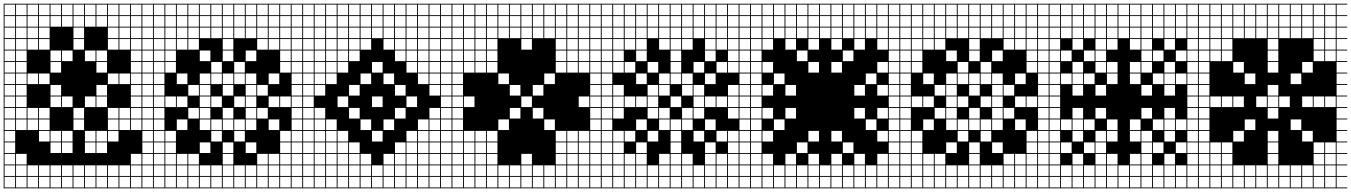

<svg xmlns="http://www.w3.org/2000/svg" viewBox="-20 -900 7352 1045"><path d="M0 125V-879.8H812.5V-875H754.8V-817.3H812.5V-812.5H754.8V-754.8H812.5V-750H754.8V-692.3H812.5V-687.5H754.8V-629.8H812.5V-625H754.8V-567.3H812.5V-562.5H754.8V-504.8H812.5V-500H754.8V-442.3H812.5V-437.5H754.8V-379.8H812.5V-375H754.8V-317.3H812.5V-312.5H754.8V-254.8H812.5V-250H754.8V-192.3H812.5V-187.5H754.8V-129.8H812.5V-125H754.8V-67.3H812.5V-62.5H754.8V-4.8H812.5V0H754.8V57.7H812.5V62.5H754.8V120.2H812.5V125ZM692.3 -817.3H750V-875H692.3ZM442.3 -817.3H500V-875H442.3ZM254.8 -817.3H312.5V-875H254.8ZM317.3 -817.3H375V-875H317.3ZM129.8 -817.3H187.5V-875H129.8ZM379.8 -817.3H437.5V-875H379.8ZM629.8 -817.3H687.5V-875H629.8ZM67.3 -817.3H125V-875H67.3ZM192.3 -817.3H250V-875H192.3ZM504.8 -817.3H562.5V-875H504.8ZM567.3 -817.3H625V-875H567.3ZM4.8 -817.3H62.5V-875H4.8ZM692.3 -754.8H750V-812.5H692.3ZM629.8 -754.8H687.5V-812.5H629.8ZM317.3 -754.8H375V-812.5H317.3ZM4.8 -754.8H62.5V-812.5H4.8ZM254.8 -754.8H312.5V-812.5H254.8ZM567.3 -754.8H625V-812.5H567.3ZM129.8 -754.8H187.5V-812.5H129.8ZM379.8 -754.8H437.5V-812.5H379.8ZM442.3 -754.8H500V-812.5H442.3ZM504.8 -754.8H562.5V-812.5H504.8ZM67.3 -754.8H125V-812.5H67.3ZM192.3 -754.8H250V-812.5H192.3ZM192.3 -692.3H250V-750H192.3ZM629.8 -692.3H687.5V-750H629.8ZM67.3 -692.3H125V-750H67.3ZM379.8 -692.3H437.5V-750H379.8ZM129.8 -692.3H187.5V-750H129.8ZM567.3 -692.3H625V-750H567.3ZM4.8 -692.3H62.5V-750H4.8ZM692.3 -692.3H750V-750H692.3ZM67.3 -629.8H125V-687.5H67.3ZM629.8 -629.8H687.5V-687.5H629.8ZM567.3 -629.8H625V-687.5H567.3ZM129.8 -629.8H187.5V-687.5H129.8ZM379.8 -629.8H437.5V-687.5H379.8ZM692.3 -629.8H750V-687.5H692.3ZM192.3 -629.8H250V-687.5H192.3ZM4.8 -629.8H62.5V-687.5H4.8ZM67.3 -567.3H125V-625H67.3ZM504.8 -567.3H562.5V-625H504.8ZM4.8 -567.3H62.5V-625H4.8ZM442.3 -567.3H500V-625H442.3ZM254.8 -567.3H312.5V-625H254.8ZM692.3 -567.3H750V-625H692.3ZM317.3 -567.3H375V-625H317.3ZM67.3 -504.8H125V-562.5H67.3ZM504.8 -504.8H562.5V-562.5H504.8ZM4.8 -504.8H62.5V-562.5H4.8ZM692.3 -504.8H750V-562.5H692.3ZM254.8 -504.8H312.5V-562.5H254.8ZM250 -500H192.3V-442.3H250ZM692.3 -442.3H750V-500H692.3ZM629.8 -442.3H687.5V-500H629.8ZM4.8 -442.3H62.5V-500H4.8ZM567.3 -442.3H625V-500H567.3ZM67.3 -442.3H125V-500H67.3ZM129.8 -442.3H187.5V-500H129.8ZM67.3 -379.8H125V-437.5H67.3ZM254.8 -379.8H312.5V-437.5H254.8ZM692.3 -379.8H750V-437.5H692.3ZM4.8 -379.8H62.5V-437.5H4.8ZM504.8 -379.8H562.5V-437.5H504.8ZM254.8 -317.3H312.5V-375H254.8ZM692.3 -317.3H750V-375H692.3ZM317.3 -317.3H375V-375H317.3ZM4.8 -317.3H62.5V-375H4.8ZM442.3 -317.3H500V-375H442.3ZM67.3 -317.3H125V-375H67.3ZM504.8 -317.3H562.5V-375H504.8ZM692.3 -254.8H750V-312.5H692.3ZM379.8 -254.8H437.5V-312.5H379.8ZM4.8 -254.8H62.5V-312.5H4.8ZM129.8 -254.8H187.5V-312.5H129.8ZM192.3 -254.8H250V-312.5H192.3ZM629.8 -254.8H687.5V-312.5H629.8ZM567.3 -254.8H625V-312.5H567.3ZM67.3 -254.8H125V-312.5H67.3ZM692.3 -192.3H750V-250H692.3ZM4.8 -192.3H62.5V-250H4.8ZM379.8 -192.3H437.5V-250H379.8ZM129.8 -192.3H187.5V-250H129.8ZM629.8 -192.3H687.5V-250H629.8ZM567.3 -192.3H625V-250H567.3ZM67.3 -192.3H125V-250H67.3ZM192.3 -192.3H250V-250H192.3ZM504.8 -129.8H562.5V-187.5H504.8ZM317.3 -129.8H375V-187.5H317.3ZM4.8 -129.8H62.5V-187.5H4.8ZM192.3 -129.8H250V-187.5H192.3ZM442.3 -129.8H500V-187.5H442.3ZM254.8 -129.8H312.5V-187.5H254.8ZM567.3 -129.8H625V-187.5H567.3ZM317.3 -67.3H375V-125H317.3ZM4.8 -67.3H62.5V-125H4.8ZM504.8 -67.3H562.5V-125H504.8ZM254.8 -67.3H312.5V-125H254.8ZM442.3 -67.3H500V-125H442.3ZM67.3 -4.8H125V-62.5H67.3ZM4.8 -4.8H62.5V-62.5H4.8ZM692.3 -4.8H750V-62.5H692.3ZM442.3 57.7H500V0H442.3ZM4.8 57.7H62.5V0H4.8ZM129.8 57.7H187.5V0H129.8ZM317.3 57.7H375V0H317.3ZM67.3 57.7H125V0H67.3ZM629.8 57.7H687.5V0H629.8ZM567.3 57.7H625V0H567.3ZM254.8 57.7H312.5V0H254.8ZM504.8 57.7H562.5V0H504.8ZM192.3 57.7H250V0H192.3ZM379.8 57.7H437.5V0H379.8ZM692.3 57.7H750V0H692.3ZM692.3 120.2H750V62.5H692.3ZM379.8 120.2H437.5V62.5H379.8ZM567.3 120.2H625V62.5H567.3ZM442.3 120.2H500V62.5H442.3ZM254.8 120.2H312.5V62.5H254.8ZM504.8 120.2H562.5V62.5H504.8ZM629.8 120.2H687.5V62.5H629.8ZM317.3 120.2H375V62.5H317.3ZM67.3 120.2H125V62.5H67.3ZM129.8 120.2H187.5V62.5H129.8ZM4.8 120.2H62.5V62.5H4.8ZM192.3 120.2H250V62.5H192.3Z M812.5 125V-879.8H1625V-875H1567.3V-817.3H1625V-812.5H1567.3V-754.8H1625V-750H1567.3V-692.3H1625V-687.5H1567.3V-629.8H1625V-625H1567.3V-567.3H1625V-562.5H1567.3V-504.8H1625V-500H1567.3V-442.3H1625V-437.5H1567.3V-379.8H1625V-375H1567.3V-317.3H1625V-312.5H1567.3V-254.8H1625V-250H1567.3V-192.3H1625V-187.5H1567.3V-129.8H1625V-125H1567.3V-67.3H1625V-62.5H1567.3V-4.8H1625V0H1567.3V57.7H1625V62.5H1567.3V120.2H1625V125ZM1504.8 -817.3H1562.5V-875H1504.8ZM1442.3 -817.3H1500V-875H1442.3ZM1379.8 -817.3H1437.5V-875H1379.8ZM1317.3 -817.3H1375V-875H1317.3ZM1254.8 -817.3H1312.5V-875H1254.8ZM1192.3 -817.3H1250V-875H1192.3ZM1129.8 -817.3H1187.5V-875H1129.8ZM1067.3 -817.3H1125V-875H1067.3ZM1004.8 -817.3H1062.5V-875H1004.8ZM942.3 -817.3H1000V-875H942.3ZM879.8 -817.3H937.5V-875H879.8ZM817.3 -817.3H875V-875H817.3ZM1129.8 -754.8H1187.5V-812.5H1129.8ZM1317.3 -754.8H1375V-812.5H1317.3ZM817.3 -754.8H875V-812.5H817.3ZM1504.8 -754.8H1562.5V-812.5H1504.8ZM1192.3 -754.8H1250V-812.5H1192.3ZM1067.3 -754.8H1125V-812.5H1067.3ZM1442.3 -754.8H1500V-812.5H1442.3ZM1254.8 -754.8H1312.5V-812.5H1254.8ZM879.8 -754.8H937.5V-812.5H879.8ZM1004.8 -754.8H1062.5V-812.5H1004.8ZM1379.8 -754.8H1437.5V-812.5H1379.8ZM942.3 -754.8H1000V-812.5H942.3ZM817.3 -692.3H875V-750H817.3ZM1129.8 -692.3H1187.5V-750H1129.8ZM1504.8 -692.3H1562.5V-750H1504.8ZM1192.3 -692.3H1250V-750H1192.3ZM1067.3 -692.3H1125V-750H1067.3ZM1254.8 -692.3H1312.5V-750H1254.8ZM879.8 -692.3H937.5V-750H879.8ZM1442.3 -692.3H1500V-750H1442.3ZM1004.8 -692.3H1062.5V-750H1004.8ZM1317.3 -692.3H1375V-750H1317.3ZM1379.8 -692.3H1437.5V-750H1379.8ZM942.3 -692.3H1000V-750H942.3ZM942.3 -629.8H1000V-687.5H942.3ZM1379.8 -629.8H1437.5V-687.5H1379.8ZM817.3 -629.8H875V-687.5H817.3ZM1192.3 -629.8H1250V-687.5H1192.3ZM1004.8 -629.8H1062.5V-687.5H1004.8ZM1442.3 -629.8H1500V-687.5H1442.3ZM1504.8 -629.8H1562.5V-687.5H1504.8ZM879.8 -629.8H937.5V-687.5H879.8ZM817.3 -567.3H875V-625H817.3ZM1192.3 -567.3H1250V-625H1192.3ZM1317.3 -567.3H1375V-625H1317.3ZM1504.8 -567.3H1562.5V-625H1504.8ZM879.8 -567.3H937.5V-625H879.8ZM1067.3 -567.3H1125V-625H1067.3ZM817.3 -504.8H875V-562.5H817.3ZM1129.8 -504.8H1187.5V-562.5H1129.8ZM1504.8 -504.8H1562.5V-562.5H1504.8ZM1254.8 -504.8H1312.5V-562.5H1254.8ZM879.8 -504.8H937.5V-562.5H879.8ZM1067.3 -442.3H1125V-500H1067.3ZM1254.8 -442.3H1312.5V-500H1254.8ZM1317.3 -442.3H1375V-500H1317.3ZM817.3 -442.3H875V-500H817.3ZM1442.3 -442.3H1500V-500H1442.3ZM1192.3 -442.3H1250V-500H1192.3ZM1129.8 -442.3H1187.5V-500H1129.8ZM942.3 -442.3H1000V-500H942.3ZM1067.3 -379.8H1125V-437.5H1067.3ZM1317.3 -379.8H1375V-437.5H1317.3ZM1004.8 -379.8H1062.5V-437.5H1004.8ZM1379.8 -379.8H1437.5V-437.5H1379.8ZM817.3 -379.8H875V-437.5H817.3ZM1192.3 -379.8H1250V-437.5H1192.3ZM1187.5 -375H1129.8V-317.3H1187.5ZM1254.8 -317.3H1312.5V-375H1254.8ZM817.3 -317.3H875V-375H817.3ZM942.3 -317.3H1000V-375H942.3ZM1317.3 -317.3H1375V-375H1317.3ZM1442.3 -317.3H1500V-375H1442.3ZM1067.3 -317.3H1125V-375H1067.3ZM879.8 -317.3H937.5V-375H879.8ZM1504.8 -317.3H1562.5V-375H1504.8ZM1192.3 -254.8H1250V-312.5H1192.3ZM817.3 -254.8H875V-312.5H817.3ZM1067.3 -254.8H1125V-312.5H1067.3ZM1317.3 -254.8H1375V-312.5H1317.3ZM1004.8 -254.8H1062.5V-312.5H1004.8ZM1379.8 -254.8H1437.5V-312.5H1379.8ZM1129.8 -192.3H1187.5V-250H1129.8ZM1254.8 -192.3H1312.5V-250H1254.8ZM817.3 -192.3H875V-250H817.3ZM1067.3 -192.3H1125V-250H1067.3ZM1442.3 -192.3H1500V-250H1442.3ZM1317.3 -192.3H1375V-250H1317.3ZM1192.3 -192.3H1250V-250H1192.3ZM942.3 -192.3H1000V-250H942.3ZM1504.8 -129.8H1562.5V-187.5H1504.8ZM817.3 -129.8H875V-187.5H817.3ZM1254.8 -129.8H1312.5V-187.5H1254.8ZM1129.8 -129.8H1187.5V-187.5H1129.8ZM879.8 -129.8H937.5V-187.5H879.8ZM1504.8 -67.3H1562.5V-125H1504.8ZM1067.3 -67.3H1125V-125H1067.3ZM817.3 -67.3H875V-125H817.3ZM1317.3 -67.3H1375V-125H1317.3ZM1192.3 -67.3H1250V-125H1192.3ZM879.8 -67.3H937.5V-125H879.8ZM817.3 -4.8H875V-62.5H817.3ZM879.8 -4.8H937.5V-62.5H879.8ZM1192.3 -4.8H1250V-62.5H1192.3ZM1379.8 -4.8H1437.5V-62.5H1379.8ZM1004.8 -4.8H1062.5V-62.5H1004.8ZM1504.8 -4.8H1562.5V-62.5H1504.8ZM942.3 -4.8H1000V-62.5H942.3ZM1442.3 -4.8H1500V-62.5H1442.3ZM1067.3 57.7H1125V0H1067.3ZM817.3 57.7H875V0H817.3ZM1442.3 57.7H1500V0H1442.3ZM1317.3 57.7H1375V0H1317.3ZM1192.3 57.7H1250V0H1192.3ZM1254.8 57.7H1312.5V0H1254.8ZM1504.8 57.7H1562.5V0H1504.8ZM1004.8 57.7H1062.5V0H1004.8ZM1129.8 57.7H1187.5V0H1129.8ZM1379.8 57.7H1437.5V0H1379.8ZM942.3 57.7H1000V0H942.3ZM879.8 57.7H937.5V0H879.8ZM1442.3 120.2H1500V62.5H1442.3ZM1067.3 120.2H1125V62.5H1067.3ZM1317.3 120.2H1375V62.5H1317.3ZM1004.8 120.2H1062.5V62.5H1004.8ZM942.3 120.2H1000V62.5H942.3ZM817.3 120.2H875V62.5H817.3ZM1504.8 120.2H1562.5V62.5H1504.8ZM1254.8 120.2H1312.5V62.5H1254.8ZM1129.8 120.2H1187.5V62.5H1129.8ZM1192.3 120.2H1250V62.5H1192.3ZM879.8 120.2H937.5V62.5H879.8ZM1379.8 120.2H1437.5V62.5H1379.8Z M1625 125V-879.8H2437.5V-875H2379.8V-817.3H2437.5V-812.5H2379.8V-754.8H2437.5V-750H2379.8V-692.3H2437.5V-687.5H2379.8V-629.8H2437.5V-625H2379.8V-567.3H2437.5V-562.5H2379.8V-504.8H2437.5V-500H2379.8V-442.3H2437.5V-437.5H2379.8V-379.8H2437.5V-375H2379.8V-317.3H2437.5V-312.5H2379.8V-254.8H2437.5V-250H2379.8V-192.3H2437.5V-187.5H2379.8V-129.8H2437.5V-125H2379.8V-67.3H2437.5V-62.5H2379.8V-4.8H2437.5V0H2379.8V57.7H2437.5V62.5H2379.8V120.2H2437.5V125ZM2317.3 -817.3H2375V-875H2317.3ZM1879.8 -817.3H1937.5V-875H1879.8ZM1817.3 -817.3H1875V-875H1817.3ZM1942.3 -817.3H2000V-875H1942.3ZM2004.8 -817.3H2062.5V-875H2004.8ZM1754.8 -817.3H1812.5V-875H1754.8ZM2254.8 -817.3H2312.5V-875H2254.8ZM2067.3 -817.3H2125V-875H2067.3ZM1692.3 -817.3H1750V-875H1692.3ZM2129.8 -817.3H2187.5V-875H2129.8ZM2192.3 -817.3H2250V-875H2192.3ZM1629.8 -817.3H1687.5V-875H1629.8ZM2129.8 -754.8H2187.5V-812.5H2129.8ZM1629.8 -754.8H1687.5V-812.5H1629.8ZM1879.8 -754.8H1937.5V-812.5H1879.8ZM2317.3 -754.8H2375V-812.5H2317.3ZM2192.3 -754.8H2250V-812.5H2192.3ZM1942.3 -754.8H2000V-812.5H1942.3ZM1817.3 -754.8H1875V-812.5H1817.3ZM2004.8 -754.8H2062.5V-812.5H2004.8ZM1754.8 -754.8H1812.5V-812.5H1754.8ZM1692.3 -754.8H1750V-812.5H1692.3ZM2067.3 -754.8H2125V-812.5H2067.3ZM2254.8 -754.8H2312.5V-812.5H2254.8ZM1629.8 -692.3H1687.5V-750H1629.8ZM1879.8 -692.3H1937.5V-750H1879.8ZM1942.3 -692.3H2000V-750H1942.3ZM2192.3 -692.3H2250V-750H2192.3ZM2317.3 -692.3H2375V-750H2317.3ZM1817.3 -692.3H1875V-750H1817.3ZM2004.8 -692.3H2062.5V-750H2004.8ZM1692.3 -692.3H1750V-750H1692.3ZM2254.8 -692.3H2312.5V-750H2254.8ZM1754.8 -692.3H1812.5V-750H1754.8ZM2129.8 -692.3H2187.5V-750H2129.8ZM2067.3 -692.3H2125V-750H2067.3ZM1879.8 -629.8H1937.5V-687.5H1879.8ZM2129.8 -629.8H2187.5V-687.5H2129.8ZM1754.8 -629.8H1812.5V-687.5H1754.8ZM1629.8 -629.8H1687.5V-687.5H1629.8ZM1692.3 -629.8H1750V-687.5H1692.3ZM2067.3 -629.8H2125V-687.5H2067.3ZM2317.3 -629.8H2375V-687.5H2317.3ZM1817.3 -629.8H1875V-687.5H1817.3ZM2254.8 -629.8H2312.5V-687.5H2254.8ZM2192.3 -629.8H2250V-687.5H2192.3ZM1942.3 -629.8H2000V-687.5H1942.3ZM2129.8 -567.3H2187.5V-625H2129.8ZM1754.8 -567.3H1812.5V-625H1754.8ZM2317.3 -567.3H2375V-625H2317.3ZM1692.3 -567.3H1750V-625H1692.3ZM1817.3 -567.3H1875V-625H1817.3ZM2192.3 -567.3H2250V-625H2192.3ZM2254.8 -567.3H2312.5V-625H2254.8ZM1629.8 -567.3H1687.5V-625H1629.8ZM1879.8 -567.3H1937.5V-625H1879.8ZM2317.3 -504.8H2375V-562.5H2317.3ZM1692.3 -504.8H1750V-562.5H1692.3ZM2004.8 -504.8H2062.5V-562.5H2004.8ZM1817.3 -504.8H1875V-562.5H1817.3ZM2192.3 -504.8H2250V-562.5H2192.3ZM1629.8 -504.8H1687.5V-562.5H1629.8ZM2254.8 -504.8H2312.5V-562.5H2254.8ZM1754.8 -504.8H1812.5V-562.5H1754.8ZM1942.3 -442.3H2000V-500H1942.3ZM2317.3 -442.3H2375V-500H2317.3ZM1629.8 -442.3H1687.5V-500H1629.8ZM2254.8 -442.3H2312.5V-500H2254.8ZM1692.3 -442.3H1750V-500H1692.3ZM1754.8 -442.3H1812.5V-500H1754.8ZM2067.3 -442.3H2125V-500H2067.3ZM2317.3 -379.8H2375V-437.5H2317.3ZM1629.8 -379.8H1687.5V-437.5H1629.8ZM1879.8 -379.8H1937.5V-437.5H1879.8ZM1692.3 -379.8H1750V-437.5H1692.3ZM2129.8 -379.8H2187.5V-437.5H2129.8ZM1687.5 -375H1629.8V-317.3H1687.5ZM2192.3 -317.3H2250V-375H2192.3ZM1817.3 -317.3H1875V-375H1817.3ZM2004.8 -317.3H2062.5V-375H2004.8ZM1879.8 -254.8H1937.5V-312.5H1879.8ZM2317.3 -254.8H2375V-312.5H2317.3ZM1629.8 -254.8H1687.5V-312.5H1629.8ZM1692.3 -254.8H1750V-312.5H1692.3ZM2129.8 -254.8H2187.5V-312.5H2129.8ZM1692.3 -192.3H1750V-250H1692.3ZM2317.3 -192.3H2375V-250H2317.3ZM1629.8 -192.3H1687.5V-250H1629.8ZM2067.3 -192.3H2125V-250H2067.3ZM1942.3 -192.3H2000V-250H1942.3ZM1754.8 -192.3H1812.5V-250H1754.8ZM2254.8 -192.3H2312.5V-250H2254.8ZM1629.8 -129.8H1687.5V-187.5H1629.8ZM2317.3 -129.8H2375V-187.5H2317.3ZM2004.8 -129.8H2062.5V-187.5H2004.8ZM1754.8 -129.8H1812.5V-187.5H1754.8ZM2254.8 -129.8H2312.5V-187.5H2254.8ZM1692.3 -129.8H1750V-187.5H1692.3ZM2192.3 -129.8H2250V-187.5H2192.3ZM1817.3 -129.8H1875V-187.5H1817.3ZM1817.3 -67.3H1875V-125H1817.3ZM1629.8 -67.3H1687.5V-125H1629.8ZM1754.8 -67.3H1812.5V-125H1754.8ZM1879.8 -67.3H1937.5V-125H1879.8ZM2192.3 -67.3H2250V-125H2192.3ZM2317.3 -67.3H2375V-125H2317.3ZM2129.8 -67.3H2187.5V-125H2129.8ZM1692.3 -67.3H1750V-125H1692.3ZM2254.8 -67.3H2312.5V-125H2254.8ZM1629.8 -4.8H1687.5V-62.5H1629.8ZM1817.3 -4.8H1875V-62.5H1817.3ZM2192.3 -4.8H2250V-62.5H2192.3ZM2317.3 -4.8H2375V-62.5H2317.3ZM1879.8 -4.8H1937.5V-62.5H1879.8ZM1754.8 -4.8H1812.5V-62.5H1754.8ZM2129.8 -4.8H2187.5V-62.5H2129.8ZM1692.3 -4.8H1750V-62.5H1692.3ZM2067.3 -4.8H2125V-62.5H2067.3ZM1942.3 -4.8H2000V-62.5H1942.3ZM2254.8 -4.8H2312.5V-62.5H2254.8ZM2129.8 57.7H2187.5V0H2129.8ZM2004.8 57.7H2062.5V0H2004.8ZM1692.3 57.7H1750V0H1692.3ZM2254.8 57.7H2312.5V0H2254.8ZM1942.3 57.7H2000V0H1942.3ZM2317.3 57.7H2375V0H2317.3ZM1879.8 57.7H1937.5V0H1879.8ZM2067.3 57.7H2125V0H2067.3ZM1817.3 57.7H1875V0H1817.3ZM2192.3 57.7H2250V0H2192.3ZM1754.8 57.7H1812.5V0H1754.8ZM1629.8 57.7H1687.5V0H1629.8ZM2129.8 120.2H2187.5V62.5H2129.8ZM1692.3 120.2H1750V62.5H1692.3ZM1817.3 120.2H1875V62.5H1817.3ZM2254.8 120.2H2312.5V62.5H2254.8ZM2317.3 120.2H2375V62.5H2317.3ZM2004.8 120.2H2062.5V62.5H2004.8ZM2067.3 120.2H2125V62.5H2067.3ZM1942.3 120.2H2000V62.5H1942.3ZM1879.8 120.2H1937.5V62.5H1879.8ZM1754.8 120.2H1812.5V62.5H1754.8ZM1629.8 120.2H1687.5V62.5H1629.8ZM2192.3 120.2H2250V62.5H2192.3Z M2437.5 125V-879.8H3250V-875H3192.3V-817.3H3250V-812.5H3192.3V-754.8H3250V-750H3192.3V-692.3H3250V-687.5H3192.3V-629.8H3250V-625H3192.3V-567.3H3250V-562.5H3192.3V-504.8H3250V-500H3192.3V-442.3H3250V-437.5H3192.3V-379.8H3250V-375H3192.3V-317.3H3250V-312.5H3192.3V-254.8H3250V-250H3192.3V-192.3H3250V-187.5H3192.3V-129.8H3250V-125H3192.3V-67.3H3250V-62.5H3192.3V-4.8H3250V0H3192.3V57.7H3250V62.5H3192.3V120.2H3250V125ZM3129.8 -817.3H3187.5V-875H3129.8ZM2754.8 -817.3H2812.5V-875H2754.8ZM2692.3 -817.3H2750V-875H2692.3ZM3067.3 -817.3H3125V-875H3067.3ZM2817.3 -817.3H2875V-875H2817.3ZM2629.8 -817.3H2687.5V-875H2629.8ZM2879.8 -817.3H2937.5V-875H2879.8ZM2442.3 -817.3H2500V-875H2442.3ZM2567.3 -817.3H2625V-875H2567.3ZM3004.8 -817.3H3062.5V-875H3004.8ZM2942.3 -817.3H3000V-875H2942.3ZM2504.8 -817.3H2562.5V-875H2504.8ZM3129.8 -754.8H3187.5V-812.5H3129.8ZM2754.8 -754.8H2812.5V-812.5H2754.8ZM2692.3 -754.8H2750V-812.5H2692.3ZM3067.3 -754.8H3125V-812.5H3067.3ZM2817.3 -754.8H2875V-812.5H2817.3ZM2629.8 -754.8H2687.5V-812.5H2629.8ZM2879.8 -754.8H2937.5V-812.5H2879.8ZM2442.3 -754.8H2500V-812.5H2442.3ZM2567.3 -754.8H2625V-812.5H2567.3ZM2942.3 -754.8H3000V-812.5H2942.3ZM3004.8 -754.8H3062.5V-812.5H3004.8ZM2504.8 -754.8H2562.5V-812.5H2504.8ZM2754.8 -692.3H2812.5V-750H2754.8ZM2504.8 -692.3H2562.5V-750H2504.8ZM3129.8 -692.3H3187.5V-750H3129.8ZM2692.3 -692.3H2750V-750H2692.3ZM2817.3 -692.3H2875V-750H2817.3ZM3067.3 -692.3H3125V-750H3067.3ZM2629.8 -692.3H2687.5V-750H2629.8ZM3004.8 -692.3H3062.5V-750H3004.8ZM2879.8 -692.3H2937.5V-750H2879.8ZM2442.3 -692.3H2500V-750H2442.3ZM2942.3 -692.3H3000V-750H2942.3ZM2567.3 -692.3H2625V-750H2567.3ZM2567.3 -629.8H2625V-687.5H2567.3ZM3067.3 -629.8H3125V-687.5H3067.3ZM2442.3 -629.8H2500V-687.5H2442.3ZM2629.8 -629.8H2687.5V-687.5H2629.8ZM2504.8 -629.8H2562.5V-687.5H2504.8ZM3004.8 -629.8H3062.5V-687.5H3004.8ZM2817.3 -629.8H2875V-687.5H2817.3ZM3129.8 -629.8H3187.5V-687.5H3129.8ZM3067.3 -567.3H3125V-625H3067.3ZM2567.3 -567.3H2625V-625H2567.3ZM2629.8 -567.3H2687.5V-625H2629.8ZM2442.3 -567.3H2500V-625H2442.3ZM3004.8 -567.3H3062.5V-625H3004.8ZM3129.8 -567.3H3187.5V-625H3129.8ZM2504.8 -567.3H2562.5V-625H2504.8ZM2567.3 -504.8H2625V-562.5H2567.3ZM3067.3 -504.8H3125V-562.5H3067.3ZM2629.8 -504.8H2687.5V-562.5H2629.8ZM2442.3 -504.8H2500V-562.5H2442.3ZM2504.8 -504.8H2562.5V-562.5H2504.8ZM3129.8 -504.8H3187.5V-562.5H3129.8ZM3004.8 -504.8H3062.5V-562.5H3004.8ZM2942.3 -442.3H3000V-500H2942.3ZM2442.3 -442.3H2500V-500H2442.3ZM2692.3 -442.3H2750V-500H2692.3ZM2754.8 -379.8H2812.5V-437.5H2754.8ZM2500 -437.5H2442.3V-379.8H2500ZM2879.8 -379.8H2937.5V-437.5H2879.8ZM3129.8 -317.3H3187.5V-375H3129.8ZM2442.3 -317.3H2500V-375H2442.3ZM2504.8 -317.3H2562.5V-375H2504.8ZM2817.3 -317.3H2875V-375H2817.3ZM2754.8 -254.8H2812.5V-312.5H2754.8ZM2879.8 -254.8H2937.5V-312.5H2879.8ZM2442.3 -254.8H2500V-312.5H2442.3ZM2692.3 -192.3H2750V-250H2692.3ZM2442.3 -192.3H2500V-250H2442.3ZM2942.3 -192.3H3000V-250H2942.3ZM2442.3 -129.8H2500V-187.5H2442.3ZM3129.8 -129.8H3187.5V-187.5H3129.8ZM2629.8 -129.8H2687.5V-187.5H2629.8ZM3067.3 -129.8H3125V-187.5H3067.3ZM2504.8 -129.8H2562.5V-187.5H2504.8ZM2567.3 -129.8H2625V-187.5H2567.3ZM3004.8 -129.8H3062.5V-187.5H3004.8ZM2442.3 -67.3H2500V-125H2442.3ZM3129.8 -67.3H3187.5V-125H3129.8ZM2629.8 -67.3H2687.5V-125H2629.8ZM3067.3 -67.3H3125V-125H3067.3ZM2504.8 -67.3H2562.5V-125H2504.8ZM2567.3 -67.3H2625V-125H2567.3ZM3004.8 -67.3H3062.5V-125H3004.8ZM3004.8 -4.8H3062.5V-62.5H3004.8ZM2442.3 -4.8H2500V-62.5H2442.3ZM3129.8 -4.8H3187.5V-62.5H3129.8ZM2817.3 -4.8H2875V-62.5H2817.3ZM2629.8 -4.8H2687.5V-62.5H2629.8ZM2504.8 -4.8H2562.5V-62.5H2504.8ZM2567.3 -4.8H2625V-62.5H2567.3ZM3067.3 -4.8H3125V-62.5H3067.3ZM2629.8 57.7H2687.5V0H2629.8ZM3067.3 57.7H3125V0H3067.3ZM2942.3 57.7H3000V0H2942.3ZM2504.8 57.7H2562.5V0H2504.8ZM2817.3 57.7H2875V0H2817.3ZM2567.3 57.7H2625V0H2567.3ZM3129.8 57.7H3187.5V0H3129.8ZM2879.8 57.7H2937.5V0H2879.8ZM2754.8 57.7H2812.5V0H2754.8ZM2692.3 57.7H2750V0H2692.3ZM3004.8 57.7H3062.5V0H3004.8ZM2442.3 57.7H2500V0H2442.3ZM3067.3 120.2H3125V62.5H3067.3ZM2629.8 120.2H2687.5V62.5H2629.8ZM2942.3 120.2H3000V62.5H2942.3ZM2567.3 120.2H2625V62.5H2567.3ZM2817.3 120.2H2875V62.5H2817.3ZM2754.8 120.2H2812.5V62.5H2754.8ZM3129.8 120.2H3187.5V62.5H3129.8ZM3004.8 120.2H3062.5V62.5H3004.8ZM2879.8 120.2H2937.5V62.5H2879.8ZM2692.3 120.2H2750V62.5H2692.3ZM2442.3 120.2H2500V62.5H2442.3ZM2504.8 120.2H2562.5V62.5H2504.8Z M3250 125V-879.8H4062.5V-875H4004.8V-817.3H4062.5V-812.5H4004.8V-754.8H4062.5V-750H4004.8V-692.3H4062.5V-687.5H4004.8V-629.8H4062.5V-625H4004.8V-567.3H4062.5V-562.5H4004.8V-504.8H4062.5V-500H4004.8V-442.3H4062.5V-437.5H4004.8V-379.8H4062.5V-375H4004.8V-317.3H4062.5V-312.5H4004.8V-254.8H4062.5V-250H4004.8V-192.3H4062.5V-187.5H4004.8V-129.8H4062.5V-125H4004.8V-67.3H4062.5V-62.5H4004.8V-4.8H4062.5V0H4004.8V57.7H4062.5V62.5H4004.8V120.2H4062.5V125ZM3942.3 -817.3H4000V-875H3942.3ZM3879.8 -817.3H3937.5V-875H3879.8ZM3817.3 -817.3H3875V-875H3817.3ZM3754.8 -817.3H3812.5V-875H3754.8ZM3692.3 -817.3H3750V-875H3692.3ZM3629.8 -817.3H3687.5V-875H3629.8ZM3567.3 -817.3H3625V-875H3567.3ZM3504.8 -817.3H3562.5V-875H3504.8ZM3442.3 -817.3H3500V-875H3442.3ZM3379.8 -817.3H3437.5V-875H3379.8ZM3317.3 -817.3H3375V-875H3317.3ZM3254.8 -817.3H3312.5V-875H3254.8ZM3567.3 -754.8H3625V-812.5H3567.3ZM3442.3 -754.8H3500V-812.5H3442.3ZM3254.8 -754.8H3312.5V-812.5H3254.8ZM3629.8 -754.8H3687.5V-812.5H3629.8ZM3942.3 -754.8H4000V-812.5H3942.3ZM3692.3 -754.8H3750V-812.5H3692.3ZM3754.8 -754.8H3812.5V-812.5H3754.8ZM3504.8 -754.8H3562.5V-812.5H3504.8ZM3317.3 -754.8H3375V-812.5H3317.3ZM3817.3 -754.8H3875V-812.5H3817.3ZM3379.8 -754.8H3437.5V-812.5H3379.8ZM3879.8 -754.8H3937.5V-812.5H3879.8ZM3254.8 -692.3H3312.5V-750H3254.8ZM3942.3 -692.3H4000V-750H3942.3ZM3629.8 -692.3H3687.5V-750H3629.8ZM3692.3 -692.3H3750V-750H3692.3ZM3754.8 -692.3H3812.5V-750H3754.8ZM3567.3 -692.3H3625V-750H3567.3ZM3504.8 -692.3H3562.5V-750H3504.8ZM3817.3 -692.3H3875V-750H3817.3ZM3317.3 -692.3H3375V-750H3317.3ZM3442.3 -692.3H3500V-750H3442.3ZM3879.8 -692.3H3937.5V-750H3879.8ZM3379.8 -692.3H3437.5V-750H3379.8ZM3254.8 -629.8H3312.5V-687.5H3254.8ZM3379.8 -629.8H3437.5V-687.5H3379.8ZM3692.3 -629.8H3750V-687.5H3692.3ZM3942.3 -629.8H4000V-687.5H3942.3ZM3629.8 -629.8H3687.5V-687.5H3629.8ZM3879.8 -629.8H3937.5V-687.5H3879.8ZM3442.3 -629.8H3500V-687.5H3442.3ZM3317.3 -629.8H3375V-687.5H3317.3ZM3817.3 -629.8H3875V-687.5H3817.3ZM3567.3 -629.8H3625V-687.5H3567.3ZM3629.8 -567.3H3687.5V-625H3629.8ZM3942.3 -567.3H4000V-625H3942.3ZM3442.3 -567.3H3500V-625H3442.3ZM3254.8 -567.3H3312.5V-625H3254.8ZM3817.3 -567.3H3875V-625H3817.3ZM3317.3 -567.3H3375V-625H3317.3ZM3254.8 -504.8H3312.5V-562.5H3254.8ZM3879.8 -504.8H3937.5V-562.5H3879.8ZM3629.8 -504.8H3687.5V-562.5H3629.8ZM3942.3 -504.8H4000V-562.5H3942.3ZM3754.8 -504.8H3812.5V-562.5H3754.8ZM3379.8 -504.8H3437.5V-562.5H3379.8ZM3317.3 -504.8H3375V-562.5H3317.3ZM3504.8 -504.8H3562.5V-562.5H3504.8ZM3817.3 -442.3H3875V-500H3817.3ZM3567.3 -442.3H3625V-500H3567.3ZM3254.8 -442.3H3312.5V-500H3254.8ZM3442.3 -442.3H3500V-500H3442.3ZM3629.8 -442.3H3687.5V-500H3629.8ZM3692.3 -442.3H3750V-500H3692.3ZM3504.8 -379.8H3562.5V-437.5H3504.8ZM3317.3 -379.8H3375V-437.5H3317.3ZM3567.3 -379.8H3625V-437.5H3567.3ZM3754.8 -379.8H3812.5V-437.5H3754.8ZM3942.3 -379.8H4000V-437.5H3942.3ZM3254.8 -379.8H3312.5V-437.5H3254.8ZM3692.3 -379.8H3750V-437.5H3692.3ZM3504.8 -317.3H3562.5V-375H3504.8ZM3817.3 -317.3H3875V-375H3817.3ZM3317.3 -317.3H3375V-375H3317.3ZM3254.8 -317.3H3312.5V-375H3254.8ZM3754.8 -317.3H3812.5V-375H3754.8ZM3442.3 -317.3H3500V-375H3442.3ZM3629.8 -317.3H3687.5V-375H3629.8ZM3879.8 -317.3H3937.5V-375H3879.8ZM3942.3 -317.3H4000V-375H3942.3ZM3379.8 -317.3H3437.5V-375H3379.8ZM3254.8 -254.8H3312.5V-312.5H3254.8ZM3567.3 -254.8H3625V-312.5H3567.3ZM3504.8 -254.8H3562.5V-312.5H3504.8ZM3317.3 -254.8H3375V-312.5H3317.3ZM3754.8 -254.8H3812.5V-312.5H3754.8ZM3942.3 -254.8H4000V-312.5H3942.3ZM3692.3 -254.8H3750V-312.5H3692.3ZM3692.3 -192.3H3750V-250H3692.3ZM3629.8 -192.3H3687.5V-250H3629.8ZM3254.8 -192.3H3312.5V-250H3254.8ZM3567.3 -192.3H3625V-250H3567.3ZM3442.3 -192.3H3500V-250H3442.3ZM3817.3 -192.3H3875V-250H3817.3ZM3562.5 -187.5H3504.8V-129.8H3562.5ZM3317.3 -129.8H3375V-187.5H3317.3ZM3254.8 -129.8H3312.5V-187.5H3254.8ZM3629.8 -129.8H3687.5V-187.5H3629.8ZM3942.3 -129.8H4000V-187.5H3942.3ZM3754.8 -129.8H3812.5V-187.5H3754.8ZM3379.8 -129.8H3437.5V-187.5H3379.8ZM3879.8 -129.8H3937.5V-187.5H3879.8ZM3317.3 -67.3H3375V-125H3317.3ZM3254.8 -67.3H3312.5V-125H3254.8ZM3942.3 -67.3H4000V-125H3942.3ZM3629.8 -67.3H3687.5V-125H3629.8ZM3442.3 -67.3H3500V-125H3442.3ZM3817.3 -67.3H3875V-125H3817.3ZM3817.3 -4.8H3875V-62.5H3817.3ZM3567.3 -4.8H3625V-62.5H3567.3ZM3317.3 -4.8H3375V-62.5H3317.3ZM3692.3 -4.8H3750V-62.5H3692.3ZM3254.8 -4.8H3312.5V-62.5H3254.8ZM3879.8 -4.8H3937.5V-62.5H3879.8ZM3442.3 -4.8H3500V-62.5H3442.3ZM3379.8 -4.8H3437.5V-62.5H3379.8ZM3629.8 -4.8H3687.5V-62.5H3629.8ZM3942.3 -4.8H4000V-62.5H3942.3ZM3817.3 57.7H3875V0H3817.3ZM3317.3 57.7H3375V0H3317.3ZM3567.3 57.7H3625V0H3567.3ZM3504.8 57.7H3562.5V0H3504.8ZM3254.8 57.7H3312.5V0H3254.8ZM3692.3 57.7H3750V0H3692.3ZM3879.8 57.7H3937.5V0H3879.8ZM3379.8 57.7H3437.5V0H3379.8ZM3629.8 57.7H3687.5V0H3629.8ZM3442.3 57.7H3500V0H3442.3ZM3754.8 57.7H3812.5V0H3754.8ZM3942.3 57.7H4000V0H3942.3ZM3942.3 120.2H4000V62.5H3942.3ZM3254.8 120.2H3312.5V62.5H3254.8ZM3754.8 120.2H3812.5V62.5H3754.8ZM3442.3 120.2H3500V62.5H3442.3ZM3629.8 120.2H3687.5V62.5H3629.8ZM3379.8 120.2H3437.5V62.5H3379.8ZM3692.3 120.2H3750V62.5H3692.3ZM3879.8 120.2H3937.5V62.5H3879.8ZM3567.3 120.2H3625V62.5H3567.3ZM3817.3 120.2H3875V62.5H3817.3ZM3317.3 120.2H3375V62.5H3317.3ZM3504.8 120.2H3562.5V62.5H3504.8Z M4062.5 125V-879.8H4875V-875H4817.3V-817.3H4875V-812.5H4817.3V-754.8H4875V-750H4817.3V-692.3H4875V-687.5H4817.3V-629.8H4875V-625H4817.3V-567.3H4875V-562.5H4817.3V-504.8H4875V-500H4817.3V-442.3H4875V-437.5H4817.3V-379.8H4875V-375H4817.3V-317.3H4875V-312.5H4817.3V-254.8H4875V-250H4817.3V-192.3H4875V-187.5H4817.3V-129.8H4875V-125H4817.3V-67.3H4875V-62.5H4817.3V-4.8H4875V0H4817.3V57.7H4875V62.5H4817.3V120.2H4875V125ZM4754.8 -817.3H4812.5V-875H4754.8ZM4317.3 -817.3H4375V-875H4317.3ZM4379.8 -817.3H4437.5V-875H4379.8ZM4254.8 -817.3H4312.5V-875H4254.8ZM4442.3 -817.3H4500V-875H4442.3ZM4692.3 -817.3H4750V-875H4692.3ZM4192.3 -817.3H4250V-875H4192.3ZM4504.8 -817.3H4562.5V-875H4504.8ZM4129.8 -817.3H4187.5V-875H4129.8ZM4629.8 -817.3H4687.5V-875H4629.8ZM4567.3 -817.3H4625V-875H4567.3ZM4067.3 -817.3H4125V-875H4067.3ZM4129.8 -754.8H4187.5V-812.5H4129.8ZM4192.3 -754.8H4250V-812.5H4192.3ZM4067.3 -754.8H4125V-812.5H4067.3ZM4629.8 -754.8H4687.5V-812.5H4629.8ZM4379.8 -754.8H4437.5V-812.5H4379.8ZM4754.8 -754.8H4812.5V-812.5H4754.8ZM4567.3 -754.8H4625V-812.5H4567.3ZM4317.3 -754.8H4375V-812.5H4317.3ZM4442.3 -754.8H4500V-812.5H4442.3ZM4504.8 -754.8H4562.5V-812.5H4504.8ZM4254.8 -754.8H4312.5V-812.5H4254.8ZM4692.3 -754.8H4750V-812.5H4692.3ZM4067.3 -692.3H4125V-750H4067.3ZM4379.8 -692.3H4437.5V-750H4379.8ZM4629.8 -692.3H4687.5V-750H4629.8ZM4567.3 -692.3H4625V-750H4567.3ZM4317.3 -692.3H4375V-750H4317.3ZM4129.8 -692.3H4187.5V-750H4129.8ZM4754.8 -692.3H4812.5V-750H4754.8ZM4442.3 -692.3H4500V-750H4442.3ZM4692.3 -692.3H4750V-750H4692.3ZM4192.3 -692.3H4250V-750H4192.3ZM4254.8 -692.3H4312.5V-750H4254.8ZM4504.8 -692.3H4562.5V-750H4504.8ZM4504.8 -629.8H4562.5V-687.5H4504.8ZM4254.8 -629.8H4312.5V-687.5H4254.8ZM4067.3 -629.8H4125V-687.5H4067.3ZM4754.8 -629.8H4812.5V-687.5H4754.8ZM4129.8 -629.8H4187.5V-687.5H4129.8ZM4629.8 -629.8H4687.5V-687.5H4629.8ZM4379.8 -629.8H4437.5V-687.5H4379.8ZM4567.3 -567.3H4625V-625H4567.3ZM4067.3 -567.3H4125V-625H4067.3ZM4317.3 -567.3H4375V-625H4317.3ZM4504.8 -504.8H4562.5V-562.5H4504.8ZM4754.8 -504.8H4812.5V-562.5H4754.8ZM4129.8 -504.8H4187.5V-562.5H4129.8ZM4067.3 -504.8H4125V-562.5H4067.3ZM4379.8 -504.8H4437.5V-562.5H4379.8ZM4192.3 -442.3H4250V-500H4192.3ZM4692.3 -442.3H4750V-500H4692.3ZM4067.3 -442.3H4125V-500H4067.3ZM4312.5 -437.5H4254.8V-379.8H4312.5ZM4754.8 -379.8H4812.5V-437.5H4754.8ZM4067.3 -379.8H4125V-437.5H4067.3ZM4629.8 -379.8H4687.5V-437.5H4629.8ZM4129.8 -379.8H4187.5V-437.5H4129.8ZM4067.3 -317.3H4125V-375H4067.3ZM4754.8 -254.8H4812.5V-312.5H4754.8ZM4254.8 -254.8H4312.5V-312.5H4254.8ZM4067.3 -254.8H4125V-312.5H4067.3ZM4629.8 -254.8H4687.5V-312.5H4629.8ZM4129.8 -254.8H4187.5V-312.5H4129.8ZM4067.3 -192.3H4125V-250H4067.3ZM4692.3 -192.3H4750V-250H4692.3ZM4192.3 -192.3H4250V-250H4192.3ZM4379.8 -129.8H4437.5V-187.5H4379.8ZM4754.8 -129.8H4812.5V-187.5H4754.8ZM4067.3 -129.8H4125V-187.5H4067.3ZM4504.8 -129.8H4562.5V-187.5H4504.8ZM4129.8 -129.8H4187.5V-187.5H4129.8ZM4067.3 -67.3H4125V-125H4067.3ZM4317.3 -67.3H4375V-125H4317.3ZM4567.3 -67.3H4625V-125H4567.3ZM4379.8 -4.8H4437.5V-62.5H4379.8ZM4629.8 -4.8H4687.5V-62.5H4629.8ZM4129.8 -4.8H4187.5V-62.5H4129.8ZM4254.8 -4.8H4312.5V-62.5H4254.8ZM4504.8 -4.8H4562.5V-62.5H4504.8ZM4754.8 -4.8H4812.5V-62.5H4754.8ZM4067.3 -4.8H4125V-62.5H4067.3ZM4567.3 57.7H4625V0H4567.3ZM4192.3 57.7H4250V0H4192.3ZM4254.8 57.7H4312.5V0H4254.8ZM4129.8 57.7H4187.5V0H4129.8ZM4692.3 57.7H4750V0H4692.3ZM4504.8 57.7H4562.5V0H4504.8ZM4317.3 57.7H4375V0H4317.3ZM4754.8 57.7H4812.5V0H4754.8ZM4442.3 57.7H4500V0H4442.3ZM4379.8 57.7H4437.5V0H4379.8ZM4067.3 57.7H4125V0H4067.3ZM4629.8 57.7H4687.5V0H4629.8ZM4567.3 120.2H4625V62.5H4567.3ZM4629.8 120.2H4687.5V62.5H4629.8ZM4192.3 120.2H4250V62.5H4192.3ZM4254.8 120.2H4312.5V62.5H4254.8ZM4129.8 120.2H4187.5V62.5H4129.8ZM4692.3 120.2H4750V62.5H4692.3ZM4504.8 120.2H4562.5V62.5H4504.8ZM4317.3 120.2H4375V62.5H4317.3ZM4754.8 120.2H4812.5V62.5H4754.8ZM4442.3 120.2H4500V62.5H4442.3ZM4379.8 120.2H4437.5V62.5H4379.8ZM4067.3 120.2H4125V62.5H4067.3Z M4875 125V-879.8H5687.5V-875H5629.8V-817.3H5687.5V-812.5H5629.8V-754.8H5687.5V-750H5629.8V-692.3H5687.5V-687.5H5629.8V-629.8H5687.5V-625H5629.8V-567.3H5687.5V-562.5H5629.8V-504.8H5687.5V-500H5629.8V-442.3H5687.5V-437.5H5629.8V-379.8H5687.5V-375H5629.8V-317.3H5687.5V-312.5H5629.8V-254.8H5687.5V-250H5629.8V-192.3H5687.5V-187.5H5629.8V-129.8H5687.5V-125H5629.8V-67.3H5687.5V-62.5H5629.8V-4.8H5687.5V0H5629.8V57.7H5687.5V62.5H5629.8V120.2H5687.5V125ZM5567.3 -817.3H5625V-875H5567.3ZM5504.8 -817.3H5562.5V-875H5504.8ZM5442.3 -817.3H5500V-875H5442.3ZM5379.8 -817.3H5437.5V-875H5379.8ZM5317.3 -817.3H5375V-875H5317.3ZM5254.8 -817.3H5312.5V-875H5254.8ZM5192.3 -817.3H5250V-875H5192.3ZM5129.8 -817.3H5187.5V-875H5129.8ZM5067.3 -817.3H5125V-875H5067.3ZM5004.8 -817.3H5062.5V-875H5004.8ZM4942.3 -817.3H5000V-875H4942.3ZM4879.8 -817.3H4937.5V-875H4879.8ZM5192.3 -754.8H5250V-812.5H5192.3ZM5379.8 -754.8H5437.5V-812.5H5379.8ZM4879.8 -754.8H4937.5V-812.5H4879.8ZM5567.3 -754.8H5625V-812.5H5567.3ZM5254.8 -754.8H5312.5V-812.5H5254.8ZM5129.8 -754.8H5187.5V-812.5H5129.8ZM5504.8 -754.8H5562.5V-812.5H5504.8ZM5317.3 -754.8H5375V-812.5H5317.3ZM4942.3 -754.8H5000V-812.5H4942.3ZM5067.3 -754.8H5125V-812.5H5067.3ZM5442.3 -754.8H5500V-812.5H5442.3ZM5004.8 -754.8H5062.5V-812.5H5004.8ZM4879.8 -692.3H4937.5V-750H4879.8ZM5192.3 -692.3H5250V-750H5192.3ZM5567.3 -692.3H5625V-750H5567.3ZM5254.8 -692.3H5312.5V-750H5254.8ZM5129.8 -692.3H5187.5V-750H5129.8ZM5317.3 -692.3H5375V-750H5317.3ZM4942.3 -692.3H5000V-750H4942.3ZM5504.8 -692.3H5562.5V-750H5504.8ZM5067.3 -692.3H5125V-750H5067.3ZM5379.8 -692.3H5437.5V-750H5379.8ZM5442.3 -692.3H5500V-750H5442.3ZM5004.8 -692.3H5062.5V-750H5004.8ZM5004.8 -629.8H5062.5V-687.5H5004.8ZM5442.3 -629.8H5500V-687.5H5442.3ZM4879.8 -629.8H4937.5V-687.5H4879.8ZM5254.8 -629.8H5312.5V-687.5H5254.8ZM5067.3 -629.8H5125V-687.5H5067.3ZM5504.8 -629.8H5562.5V-687.5H5504.8ZM5567.3 -629.8H5625V-687.5H5567.3ZM4942.3 -629.8H5000V-687.5H4942.3ZM4879.8 -567.3H4937.5V-625H4879.8ZM5254.8 -567.3H5312.5V-625H5254.8ZM5379.8 -567.3H5437.5V-625H5379.8ZM5567.3 -567.3H5625V-625H5567.3ZM4942.3 -567.3H5000V-625H4942.3ZM5129.8 -567.3H5187.5V-625H5129.8ZM4879.8 -504.8H4937.5V-562.5H4879.8ZM5192.3 -504.8H5250V-562.5H5192.3ZM5567.3 -504.8H5625V-562.5H5567.3ZM5317.3 -504.8H5375V-562.5H5317.3ZM4942.3 -504.8H5000V-562.5H4942.3ZM5129.8 -442.3H5187.5V-500H5129.8ZM5317.3 -442.3H5375V-500H5317.3ZM5379.8 -442.3H5437.5V-500H5379.8ZM4879.8 -442.3H4937.5V-500H4879.8ZM5504.8 -442.3H5562.5V-500H5504.8ZM5254.8 -442.3H5312.5V-500H5254.8ZM5192.3 -442.3H5250V-500H5192.3ZM5004.8 -442.3H5062.5V-500H5004.8ZM5129.8 -379.8H5187.5V-437.5H5129.8ZM5379.8 -379.8H5437.5V-437.5H5379.8ZM5067.3 -379.8H5125V-437.5H5067.3ZM5442.3 -379.8H5500V-437.5H5442.3ZM4879.8 -379.8H4937.5V-437.5H4879.8ZM5254.8 -379.8H5312.5V-437.5H5254.8ZM5250 -375H5192.3V-317.3H5250ZM5317.3 -317.3H5375V-375H5317.3ZM4879.8 -317.3H4937.5V-375H4879.8ZM5004.8 -317.3H5062.5V-375H5004.8ZM5379.8 -317.3H5437.5V-375H5379.8ZM5504.8 -317.3H5562.5V-375H5504.8ZM5129.8 -317.3H5187.5V-375H5129.8ZM4942.3 -317.3H5000V-375H4942.3ZM5567.3 -317.3H5625V-375H5567.3ZM5254.8 -254.8H5312.5V-312.5H5254.8ZM4879.8 -254.8H4937.5V-312.5H4879.8ZM5129.8 -254.8H5187.5V-312.5H5129.8ZM5379.8 -254.8H5437.5V-312.5H5379.8ZM5067.3 -254.8H5125V-312.5H5067.3ZM5442.3 -254.8H5500V-312.5H5442.3ZM5192.3 -192.3H5250V-250H5192.3ZM5317.3 -192.3H5375V-250H5317.3ZM4879.8 -192.3H4937.5V-250H4879.8ZM5129.8 -192.3H5187.5V-250H5129.8ZM5504.8 -192.3H5562.5V-250H5504.8ZM5379.8 -192.3H5437.5V-250H5379.8ZM5254.8 -192.3H5312.5V-250H5254.8ZM5004.8 -192.3H5062.5V-250H5004.8ZM5567.3 -129.8H5625V-187.5H5567.3ZM4879.8 -129.8H4937.5V-187.5H4879.8ZM5317.3 -129.8H5375V-187.5H5317.3ZM5192.3 -129.8H5250V-187.5H5192.3ZM4942.3 -129.8H5000V-187.5H4942.3ZM5567.3 -67.3H5625V-125H5567.3ZM5129.8 -67.3H5187.5V-125H5129.8ZM4879.8 -67.3H4937.5V-125H4879.8ZM5379.8 -67.3H5437.5V-125H5379.8ZM5254.8 -67.3H5312.5V-125H5254.8ZM4942.3 -67.3H5000V-125H4942.3ZM4879.8 -4.8H4937.5V-62.5H4879.8ZM4942.3 -4.8H5000V-62.5H4942.3ZM5254.8 -4.8H5312.5V-62.5H5254.8ZM5442.3 -4.8H5500V-62.5H5442.3ZM5067.3 -4.8H5125V-62.5H5067.3ZM5567.3 -4.8H5625V-62.5H5567.3ZM5004.8 -4.8H5062.5V-62.5H5004.8ZM5504.8 -4.8H5562.5V-62.5H5504.8ZM5129.8 57.7H5187.5V0H5129.8ZM4879.8 57.7H4937.5V0H4879.8ZM5504.8 57.7H5562.5V0H5504.8ZM5379.8 57.7H5437.5V0H5379.8ZM5254.8 57.7H5312.5V0H5254.8ZM5317.3 57.7H5375V0H5317.3ZM5567.3 57.7H5625V0H5567.3ZM5067.3 57.7H5125V0H5067.3ZM5192.3 57.7H5250V0H5192.3ZM5442.3 57.7H5500V0H5442.3ZM5004.8 57.7H5062.5V0H5004.8ZM4942.3 57.7H5000V0H4942.3ZM5504.8 120.2H5562.5V62.5H5504.8ZM5129.8 120.2H5187.5V62.5H5129.8ZM5379.8 120.2H5437.5V62.5H5379.8ZM5067.3 120.2H5125V62.5H5067.3ZM5004.8 120.2H5062.5V62.5H5004.8ZM4879.8 120.2H4937.5V62.5H4879.8ZM5567.3 120.2H5625V62.5H5567.3ZM5317.3 120.2H5375V62.5H5317.3ZM5192.3 120.2H5250V62.5H5192.3ZM5254.8 120.2H5312.5V62.5H5254.8ZM4942.3 120.2H5000V62.5H4942.3ZM5442.3 120.2H5500V62.5H5442.3Z M5687.5 125V-879.8H6500V-875H6442.3V-817.3H6500V-812.5H6442.3V-754.8H6500V-750H6442.3V-692.3H6500V-687.5H6442.3V-629.8H6500V-625H6442.3V-567.3H6500V-562.5H6442.3V-504.8H6500V-500H6442.3V-442.3H6500V-437.5H6442.3V-379.8H6500V-375H6442.3V-317.3H6500V-312.5H6442.3V-254.8H6500V-250H6442.3V-192.3H6500V-187.5H6442.3V-129.8H6500V-125H6442.3V-67.3H6500V-62.5H6442.3V-4.8H6500V0H6442.3V57.7H6500V62.5H6442.3V120.2H6500V125ZM6379.8 -817.3H6437.5V-875H6379.8ZM6317.3 -817.3H6375V-875H6317.3ZM5817.3 -817.3H5875V-875H5817.3ZM6254.8 -817.3H6312.5V-875H6254.8ZM6192.3 -817.3H6250V-875H6192.3ZM5879.8 -817.3H5937.5V-875H5879.8ZM6129.8 -817.3H6187.5V-875H6129.8ZM5692.3 -817.3H5750V-875H5692.3ZM5942.3 -817.3H6000V-875H5942.3ZM6067.3 -817.3H6125V-875H6067.3ZM5754.8 -817.3H5812.5V-875H5754.8ZM6004.8 -817.3H6062.5V-875H6004.8ZM6379.8 -754.8H6437.5V-812.5H6379.8ZM5817.3 -754.8H5875V-812.5H5817.3ZM6317.3 -754.8H6375V-812.5H6317.3ZM6254.8 -754.8H6312.5V-812.5H6254.8ZM5879.8 -754.8H5937.5V-812.5H5879.8ZM6192.3 -754.8H6250V-812.5H6192.3ZM6129.8 -754.8H6187.5V-812.5H6129.8ZM5942.3 -754.8H6000V-812.5H5942.3ZM5692.3 -754.8H5750V-812.5H5692.3ZM6067.3 -754.8H6125V-812.5H6067.3ZM6004.8 -754.8H6062.5V-812.5H6004.8ZM5754.8 -754.8H5812.5V-812.5H5754.8ZM5754.8 -692.3H5812.5V-750H5754.8ZM6067.3 -692.3H6125V-750H6067.3ZM6004.8 -692.3H6062.5V-750H6004.8ZM6129.8 -692.3H6187.5V-750H6129.8ZM5692.3 -692.3H5750V-750H5692.3ZM5942.3 -692.3H6000V-750H5942.3ZM6192.3 -692.3H6250V-750H6192.3ZM6254.8 -692.3H6312.5V-750H6254.8ZM5879.8 -692.3H5937.5V-750H5879.8ZM6317.3 -692.3H6375V-750H6317.3ZM6379.8 -692.3H6437.5V-750H6379.8ZM5817.3 -692.3H5875V-750H5817.3ZM5817.3 -629.8H5875V-687.5H5817.3ZM5942.3 -629.8H6000V-687.5H5942.3ZM6129.8 -629.8H6187.5V-687.5H6129.8ZM5692.3 -629.8H5750V-687.5H5692.3ZM6317.3 -629.8H6375V-687.5H6317.3ZM6062.5 -687.5H6004.8V-629.8H6062.5ZM6192.3 -629.8H6250V-687.5H6192.3ZM6379.8 -567.3H6437.5V-625H6379.8ZM5692.3 -567.3H5750V-625H5692.3ZM5754.8 -567.3H5812.5V-625H5754.8ZM5879.8 -567.3H5937.5V-625H5879.8ZM6192.3 -567.3H6250V-625H6192.3ZM5942.3 -567.3H6000V-625H5942.3ZM6254.8 -567.3H6312.5V-625H6254.8ZM5817.3 -504.8H5875V-562.5H5817.3ZM5942.3 -504.8H6000V-562.5H5942.3ZM5692.3 -504.8H5750V-562.5H5692.3ZM6192.3 -504.8H6250V-562.5H6192.3ZM6004.8 -504.8H6062.5V-562.5H6004.8ZM6317.3 -504.8H6375V-562.5H6317.3ZM6129.8 -504.8H6187.5V-562.5H6129.8ZM6254.8 -442.3H6312.5V-500H6254.8ZM5692.3 -442.3H5750V-500H5692.3ZM6317.3 -442.3H6375V-500H6317.3ZM6004.8 -442.3H6062.5V-500H6004.8ZM5879.8 -442.3H5937.5V-500H5879.8ZM5754.8 -442.3H5812.5V-500H5754.8ZM6379.8 -442.3H6437.5V-500H6379.8ZM5817.3 -442.3H5875V-500H5817.3ZM6129.8 -442.3H6187.5V-500H6129.8ZM5942.3 -379.8H6000V-437.5H5942.3ZM6317.3 -379.8H6375V-437.5H6317.3ZM5692.3 -379.8H5750V-437.5H5692.3ZM5817.3 -379.8H5875V-437.5H5817.3ZM6192.3 -379.8H6250V-437.5H6192.3ZM5692.3 -317.3H5750V-375H5692.3ZM6317.3 -254.8H6375V-312.5H6317.3ZM5942.3 -254.8H6000V-312.5H5942.3ZM5692.3 -254.8H5750V-312.5H5692.3ZM5817.3 -254.8H5875V-312.5H5817.3ZM6192.3 -254.8H6250V-312.5H6192.3ZM6004.8 -192.3H6062.5V-250H6004.8ZM6129.8 -192.3H6187.5V-250H6129.8ZM6379.8 -192.3H6437.5V-250H6379.8ZM5754.8 -192.3H5812.5V-250H5754.8ZM5879.8 -192.3H5937.5V-250H5879.8ZM5817.3 -192.3H5875V-250H5817.3ZM6317.3 -192.3H6375V-250H6317.3ZM5692.3 -192.3H5750V-250H5692.3ZM6254.8 -192.3H6312.5V-250H6254.8ZM5817.3 -129.8H5875V-187.5H5817.3ZM6129.8 -129.8H6187.5V-187.5H6129.8ZM5692.3 -129.8H5750V-187.5H5692.3ZM6192.3 -129.8H6250V-187.5H6192.3ZM6317.3 -129.8H6375V-187.5H6317.3ZM6004.8 -129.8H6062.5V-187.5H6004.8ZM5942.3 -129.8H6000V-187.5H5942.3ZM6379.8 -67.3H6437.5V-125H6379.8ZM5754.8 -67.3H5812.5V-125H5754.8ZM5692.3 -67.3H5750V-125H5692.3ZM5879.8 -67.3H5937.5V-125H5879.8ZM6192.3 -67.3H6250V-125H6192.3ZM5942.3 -67.3H6000V-125H5942.3ZM6254.8 -67.3H6312.5V-125H6254.8ZM6129.8 -4.8H6187.5V-62.5H6129.8ZM5817.3 -4.8H5875V-62.5H5817.3ZM5942.3 -4.8H6000V-62.5H5942.3ZM6004.8 -4.8H6062.5V-62.5H6004.8ZM6317.3 -4.8H6375V-62.5H6317.3ZM6192.3 -4.8H6250V-62.5H6192.3ZM5692.3 -4.8H5750V-62.5H5692.3ZM6254.8 57.7H6312.5V0H6254.8ZM5817.3 57.7H5875V0H5817.3ZM6004.8 57.7H6062.5V0H6004.8ZM6317.3 57.7H6375V0H6317.3ZM5942.3 57.7H6000V0H5942.3ZM6192.3 57.7H6250V0H6192.3ZM6067.3 57.7H6125V0H6067.3ZM6129.8 57.7H6187.5V0H6129.8ZM6379.8 57.7H6437.5V0H6379.8ZM5754.8 57.7H5812.5V0H5754.8ZM5879.8 57.7H5937.5V0H5879.8ZM5692.3 57.7H5750V0H5692.3ZM6254.8 120.2H6312.5V62.5H6254.8ZM6004.8 120.2H6062.5V62.5H6004.8ZM6317.3 120.2H6375V62.5H6317.3ZM5817.3 120.2H5875V62.5H5817.3ZM6067.3 120.2H6125V62.5H6067.3ZM5942.3 120.2H6000V62.5H5942.3ZM6192.3 120.2H6250V62.5H6192.3ZM6379.8 120.2H6437.5V62.5H6379.8ZM6129.8 120.2H6187.5V62.5H6129.8ZM5879.8 120.2H5937.5V62.5H5879.8ZM5692.3 120.2H5750V62.5H5692.3ZM5754.8 120.2H5812.5V62.5H5754.8Z M6500 125V-879.8H7312.5V-875H7254.8V-817.3H7312.5V-812.5H7254.8V-754.8H7312.5V-750H7254.8V-692.3H7312.5V-687.5H7254.8V-629.8H7312.5V-625H7254.8V-567.3H7312.5V-562.5H7254.8V-504.8H7312.5V-500H7254.8V-442.3H7312.5V-437.5H7254.8V-379.8H7312.5V-375H7254.8V-317.3H7312.5V-312.5H7254.8V-254.8H7312.5V-250H7254.8V-192.3H7312.5V-187.5H7254.8V-129.8H7312.5V-125H7254.8V-67.3H7312.5V-62.5H7254.8V-4.8H7312.5V0H7254.8V57.7H7312.5V62.5H7254.8V120.2H7312.5V125ZM7192.3 -817.3H7250V-875H7192.3ZM7129.8 -817.3H7187.5V-875H7129.8ZM7067.3 -817.3H7125V-875H7067.3ZM7004.8 -817.3H7062.5V-875H7004.8ZM6942.3 -817.3H7000V-875H6942.3ZM6879.8 -817.3H6937.5V-875H6879.8ZM6817.3 -817.3H6875V-875H6817.3ZM6754.8 -817.3H6812.5V-875H6754.8ZM6692.3 -817.3H6750V-875H6692.3ZM6629.8 -817.3H6687.5V-875H6629.8ZM6567.3 -817.3H6625V-875H6567.3ZM6504.8 -817.3H6562.5V-875H6504.8ZM6817.3 -754.8H6875V-812.5H6817.3ZM6629.8 -754.8H6687.5V-812.5H6629.8ZM6504.8 -754.8H6562.5V-812.5H6504.8ZM7192.3 -754.8H7250V-812.5H7192.3ZM6754.8 -754.8H6812.5V-812.5H6754.8ZM7129.8 -754.8H7187.5V-812.5H7129.8ZM6879.8 -754.8H6937.5V-812.5H6879.8ZM6567.3 -754.8H6625V-812.5H6567.3ZM6942.3 -754.8H7000V-812.5H6942.3ZM6692.3 -754.8H6750V-812.5H6692.3ZM7067.3 -754.8H7125V-812.5H7067.3ZM7004.8 -754.8H7062.5V-812.5H7004.8ZM6504.8 -692.3H6562.5V-750H6504.8ZM6817.3 -692.3H6875V-750H6817.3ZM7192.3 -692.3H7250V-750H7192.3ZM6879.8 -692.3H6937.5V-750H6879.8ZM6754.8 -692.3H6812.5V-750H6754.8ZM6567.3 -692.3H6625V-750H6567.3ZM6942.3 -692.3H7000V-750H6942.3ZM7129.8 -692.3H7187.5V-750H7129.8ZM7067.3 -692.3H7125V-750H7067.3ZM6692.3 -692.3H6750V-750H6692.3ZM7004.8 -692.3H7062.5V-750H7004.8ZM6629.8 -692.3H6687.5V-750H6629.8ZM6504.8 -629.8H6562.5V-687.5H6504.8ZM6629.8 -629.8H6687.5V-687.5H6629.8ZM7129.8 -629.8H7187.5V-687.5H7129.8ZM6567.3 -629.8H6625V-687.5H6567.3ZM7192.3 -629.8H7250V-687.5H7192.3ZM6879.8 -629.8H6937.5V-687.5H6879.8ZM6629.8 -567.3H6687.5V-625H6629.8ZM7129.8 -567.3H7187.5V-625H7129.8ZM6567.3 -567.3H6625V-625H6567.3ZM7192.3 -567.3H7250V-625H7192.3ZM6879.8 -567.3H6937.5V-625H6879.8ZM6504.8 -567.3H6562.5V-625H6504.8ZM7067.3 -504.8H7125V-562.5H7067.3ZM6692.3 -504.8H6750V-562.5H6692.3ZM6879.8 -504.8H6937.5V-562.5H6879.8ZM6504.8 -504.8H6562.5V-562.5H6504.8ZM7004.8 -442.3H7062.5V-500H7004.8ZM6504.8 -442.3H6562.5V-500H6504.8ZM6754.8 -442.3H6812.5V-500H6754.8ZM6504.8 -379.8H6562.5V-437.5H6504.8ZM6879.8 -379.8H6937.5V-437.5H6879.8ZM6750 -375H6692.3V-317.3H6750ZM6879.8 -317.3H6937.5V-375H6879.8ZM6817.3 -317.3H6875V-375H6817.3ZM7192.3 -317.3H7250V-375H7192.3ZM6942.3 -317.3H7000V-375H6942.3ZM6567.3 -317.3H6625V-375H6567.3ZM7129.8 -317.3H7187.5V-375H7129.8ZM6504.8 -317.3H6562.5V-375H6504.8ZM6629.8 -317.3H6687.5V-375H6629.8ZM7067.3 -317.3H7125V-375H7067.3ZM6879.8 -254.8H6937.5V-312.5H6879.8ZM6504.8 -254.8H6562.5V-312.5H6504.8ZM6504.8 -192.3H6562.5V-250H6504.8ZM6754.8 -192.3H6812.5V-250H6754.8ZM7004.8 -192.3H7062.5V-250H7004.8ZM6879.8 -129.8H6937.5V-187.5H6879.8ZM6504.8 -129.8H6562.5V-187.5H6504.8ZM6692.3 -129.8H6750V-187.5H6692.3ZM7067.3 -129.8H7125V-187.5H7067.3ZM6879.8 -67.3H6937.5V-125H6879.8ZM6567.3 -67.3H6625V-125H6567.3ZM7192.3 -67.3H7250V-125H7192.3ZM6504.8 -67.3H6562.5V-125H6504.8ZM7129.8 -67.3H7187.5V-125H7129.8ZM6629.8 -67.3H6687.5V-125H6629.8ZM6879.8 -4.8H6937.5V-62.5H6879.8ZM6567.3 -4.8H6625V-62.5H6567.3ZM7192.3 -4.8H7250V-62.5H7192.3ZM6629.8 -4.8H6687.5V-62.5H6629.8ZM7129.8 -4.8H7187.5V-62.5H7129.8ZM6504.8 -4.8H6562.5V-62.5H6504.8ZM6879.8 57.7H6937.5V0H6879.8ZM6504.8 57.7H6562.5V0H6504.8ZM7129.8 57.7H7187.5V0H7129.8ZM6692.3 57.7H6750V0H6692.3ZM7004.8 57.7H7062.5V0H7004.8ZM6629.8 57.7H6687.5V0H6629.8ZM6754.8 57.7H6812.5V0H6754.8ZM7192.3 57.7H7250V0H7192.3ZM6942.3 57.7H7000V0H6942.3ZM6817.3 57.7H6875V0H6817.3ZM6567.3 57.7H6625V0H6567.3ZM7067.3 57.7H7125V0H7067.3ZM6692.3 120.2H6750V62.5H6692.3ZM7067.3 120.2H7125V62.5H7067.3ZM7129.8 120.2H7187.5V62.5H7129.8ZM7004.8 120.2H7062.5V62.5H7004.8ZM6754.8 120.2H6812.5V62.5H6754.8ZM6629.8 120.2H6687.5V62.5H6629.8ZM6504.8 120.2H6562.5V62.5H6504.8ZM7192.3 120.2H7250V62.5H7192.3ZM6942.3 120.2H7000V62.5H6942.3ZM6817.3 120.2H6875V62.5H6817.3ZM6879.8 120.2H6937.5V62.5H6879.8ZM6567.3 120.2H6625V62.5H6567.3Z"/></svg>

Font: Yarndings 12 Charted
Style: Regular
Weight: 400
Designer: Sarah Cadigan-Fried
Version: Version 1.000; ttfautohint (v1.8.4.7-5d5b)